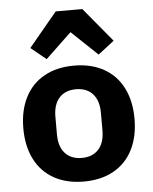

<svg xmlns="http://www.w3.org/2000/svg" viewBox="-55 -832 711 891"><g transform="rotate(-5 300.0 -387.0)"><path d="M41 -258Q41 -341 72 -402Q103 -463 161.5 -495.5Q220 -528 300 -528Q380 -528 438.5 -495.5Q497 -463 528 -402Q559 -341 559 -258Q559 -175 528 -114Q497 -53 438.5 -20.5Q380 12 300 12Q220 12 161.5 -20.5Q103 -53 72 -114Q41 -175 41 -258ZM406 -217V-299Q406 -356 378 -387Q350 -418 300 -418Q250 -418 222 -387Q194 -356 194 -299V-217Q194 -160 222 -129Q250 -98 300 -98Q350 -98 378 -129Q406 -160 406 -217ZM362 -786 494 -627 419 -569 298 -684 177 -569 106 -627 238 -786Z"/></g></svg>

Font: iA Writer Quattro V
Style: Regular
Weight: 400
Designer: Mike Abbink, Paul van der Laan, Pieter van Rosmalen, Oliver Reichenstein
Foundry: Information Architects Inc.
Version: Version 2.000